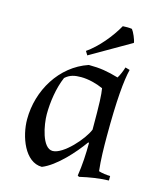

<svg xmlns="http://www.w3.org/2000/svg" viewBox="-108 -774 729 868"><g transform="rotate(15 257.0 -340.0)"><path d="M50 -176C50 -96 90 15 170 15C233 -10 305 -91 344 -146L348 -145C348 -95 345 -39 337 11L344 15C392 4 431 -2 479 -4V-25C464 -25 440 -28 425 -33C419 -83 418 -143 418 -193C418 -365 427 -458 440 -511L419 -517C414 -500 405 -478 396 -464C344 -479 310 -485 256 -485C128 -442 50 -311 50 -176ZM130 -221C130 -277 140 -346 163 -399C185 -419 208 -423 237 -423C271 -423 310 -413 341 -399C346 -368 348 -336 348 -207C330 -160 248 -67 198 -67C149 -67 130 -172 130 -221ZM427 -634C426 -648 411 -682 402 -693C391 -695 371 -695 359 -694C329 -640 278 -578 227 -543L238 -525Z"/></g></svg>

Font: Almendra
Style: Regular
Weight: 400
Designer: Ana Sanfelippo
Foundry: Ana Sanfelippo
Version: Version 1.003